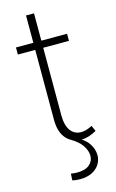

<svg xmlns="http://www.w3.org/2000/svg" viewBox="-140 -777 632 1045"><g transform="rotate(-15 176.0 -254.5)"><path d="M132 209 134 172Q144 173 152 174Q160 175 168 175Q215 175 238.5 155Q262 135 262 105Q262 77 242.5 47.5Q223 18 182 -6H215Q259 15 279.5 47Q300 79 300 112Q300 138 286 161.5Q272 185 244 199.5Q216 214 175 214Q165 214 154.5 213Q144 212 132 209ZM238 8Q187 8 154 -28.5Q121 -65 121 -135V-723H166V-149Q166 -91 188 -61.5Q210 -32 247 -32Q262 -32 277 -36.5Q292 -41 310 -50L324 -18Q300 -5 279 1.5Q258 8 238 8ZM23 -529V-569H311V-529Z"/></g></svg>

Font: Yaldevi ExtraLight
Style: Regular
Weight: 200
Designer: Sol Matas, Rajitha Manaperi, Kosala Senevirathne
Foundry: Mooniak
Version: Version 1.100